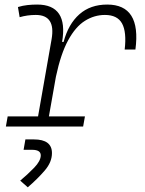

<svg xmlns="http://www.w3.org/2000/svg" viewBox="-20 -547 626 830"><path d="M5.4 0 13.2 -43.9H144.5L203.1 -377.9Q221.2 -482.4 134.8 -482.4Q98.6 -482.4 64.9 -472.7L57.6 -516.6Q78.1 -522.9 98.9 -525.1Q119.6 -527.3 140.6 -527.3Q275.9 -527.3 248.5 -365.7H254.9Q275.4 -442.9 323 -485.1Q370.6 -527.3 443.4 -527.3Q591.3 -527.3 565.4 -333H519Q527.8 -408.7 507.6 -445.6Q487.3 -482.4 433.6 -482.4Q387.7 -482.4 347.2 -457Q306.6 -431.6 274.7 -373Q242.7 -314.5 221.7 -215.3L191.4 -43.9H347.2L339.4 0ZM100.1 262.7 67.4 233.9Q99.1 207.5 127.7 178Q156.2 148.4 156.2 124.5Q156.2 100.6 118.7 100.6H82L89.8 55.7H126.5Q204.6 55.7 204.6 114.7Q204.6 153.8 173.6 189.9Q142.6 226.1 100.1 262.7Z"/></svg>

Font: Cascadia Mono ExtraLight
Style: Italic
Weight: 200
Italic angle: -10°
Monospace: yes
Designer: Aaron Bell
Foundry: Saja Typeworks
Version: Version 2404.023; ttfautohint (v1.8.4)